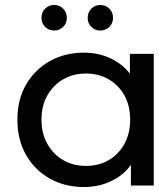

<svg xmlns="http://www.w3.org/2000/svg" viewBox="-20 -747 639 773"><path d="M318 6Q241 6 180.5 -28Q120 -62 85 -123Q50 -184 50 -265Q50 -346 85 -406.5Q120 -467 180.5 -501Q241 -535 318 -535Q385 -535 439 -505Q476 -485 503 -451V-530H599V0H507V-83Q480 -46 441 -25Q387 6 318 6ZM326 -79Q377 -79 417 -102Q457 -125 480.5 -167Q504 -209 504 -265Q504 -322 480.5 -363.5Q457 -405 417 -428Q377 -451 326 -451Q275 -451 235 -428Q195 -405 171 -363.5Q147 -322 147 -265Q147 -209 171 -167Q195 -125 235 -102Q275 -79 326 -79ZM384 -624Q363 -624 348 -638.5Q333 -653 333 -675Q333 -698 348 -712.5Q363 -727 384 -727Q405 -727 420 -712.5Q435 -698 435 -675Q435 -653 420 -638.5Q405 -624 384 -624ZM198 -624Q177 -624 162 -638.5Q147 -653 147 -675Q147 -698 162 -712.5Q177 -727 198 -727Q219 -727 234 -712.5Q249 -698 249 -675Q249 -653 234 -638.5Q219 -624 198 -624Z"/></svg>

Font: Montserrat Z Med
Style: Regular
Weight: 500
Designer: Julieta Ulanovsky
Foundry: Julieta Ulanovsky
Version: Version 8.000